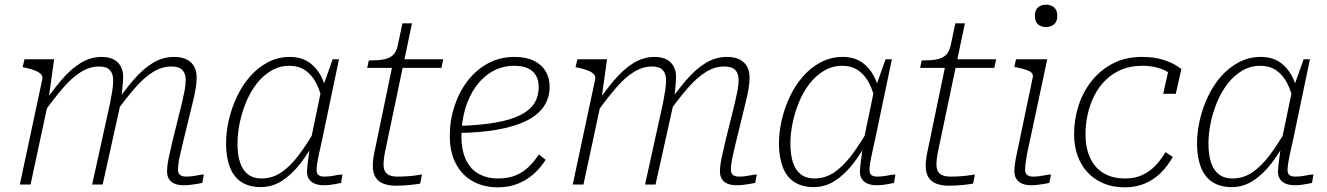

<svg xmlns="http://www.w3.org/2000/svg" viewBox="-20 -791 5689 823"><path d="M65 0H111L189 -364V-372L212 -537H85L77 -503L87 -501Q112 -496 129.5 -489Q147 -482 155.5 -473Q164 -464 161 -450ZM762 -171 805 -347Q813 -379 818 -407Q823 -435 823 -459Q823 -485 813 -504.5Q803 -524 781.5 -535.5Q760 -547 726 -547Q677 -547 634 -520.5Q591 -494 550.5 -446.5Q510 -399 468 -338L478 -311Q521 -371 559.5 -415Q598 -459 636 -482.5Q674 -506 714 -506Q747 -506 761.5 -491Q776 -476 776 -450Q776 -427 771.5 -404Q767 -381 760 -350L721 -193Q714 -161 708 -136Q702 -111 699 -91.5Q696 -72 696 -56Q696 -36 705 -22.5Q714 -9 730 -3Q746 3 766 3Q781 3 795.5 1.5Q810 0 823 -2.5Q836 -5 847 -7L854 -43Q845 -43 833 -40.5Q821 -38 806.5 -36Q792 -34 777 -34Q761 -34 752 -41Q743 -48 743 -64Q743 -75 745 -90Q747 -105 751.5 -125Q756 -145 762 -171ZM375 0H420L497 -347Q498 -355 500 -369.5Q502 -384 503.5 -400.5Q505 -417 506.5 -433.5Q508 -450 508 -462Q508 -486 498 -505.5Q488 -525 467.5 -536Q447 -547 415 -547Q368 -547 325 -520.5Q282 -494 242 -446.5Q202 -399 160 -338L170 -311Q213 -371 251 -415Q289 -459 327 -482.5Q365 -506 405 -506Q437 -506 451 -490.5Q465 -475 465 -448Q465 -426 461.5 -403.5Q458 -381 452 -350Z M1384 -377 1364 -347Q1354 -399 1335.5 -434.5Q1317 -470 1288.5 -489.5Q1260 -509 1220 -509Q1178 -509 1142.5 -488Q1107 -467 1080 -432Q1053 -397 1035 -353.5Q1017 -310 1007.5 -264Q998 -218 998 -176Q998 -128 1009 -94.5Q1020 -61 1043 -43.5Q1066 -26 1100 -26Q1147 -26 1185 -51.5Q1223 -77 1258.5 -123.5Q1294 -170 1331 -234L1338 -203Q1306 -140 1268.5 -91.5Q1231 -43 1189 -16Q1147 11 1098 11Q1048 11 1014.5 -11Q981 -33 965 -75.5Q949 -118 949 -176Q949 -225 961 -277Q973 -329 996 -377.5Q1019 -426 1052.5 -464Q1086 -502 1129 -524.5Q1172 -547 1222 -547Q1269 -547 1302 -525.5Q1335 -504 1355.5 -465.5Q1376 -427 1384 -377ZM1433 -537 1361 -193Q1353 -158 1347.5 -132Q1342 -106 1339.5 -89Q1337 -72 1337 -63Q1337 -47 1345.5 -40.5Q1354 -34 1370 -34Q1394 -34 1414 -38.5Q1434 -43 1448 -43L1442 -7Q1432 -5 1420 -2.5Q1408 0 1394.5 1.5Q1381 3 1367 3Q1347 3 1331 -3Q1315 -9 1305.5 -22Q1296 -35 1296 -55Q1296 -70 1300.5 -104Q1305 -138 1310 -173V-180L1356 -401L1361 -410L1406 -537Z M1677 5Q1648 5 1625.5 -3Q1603 -11 1590.5 -30Q1578 -49 1578 -80Q1578 -96 1580.5 -114Q1583 -132 1589 -158L1665 -524L1694 -537H1880L1872 -500H1554L1561 -532H1570Q1602 -532 1625.5 -536.5Q1649 -541 1664 -554.5Q1679 -568 1685 -596L1705 -691H1746L1634 -157Q1630 -140 1628 -127Q1626 -114 1625 -104Q1624 -94 1624 -85Q1624 -59 1638.5 -46.5Q1653 -34 1683 -34Q1711 -34 1734 -36Q1757 -38 1772 -40.5Q1787 -43 1789 -43L1781 -4Q1765 -1 1736.5 2Q1708 5 1677 5Z M2114 12Q2053 12 2006.5 -14Q1960 -40 1934 -89.5Q1908 -139 1908 -209Q1908 -275 1928 -336Q1948 -397 1984.5 -444.5Q2021 -492 2072 -519.5Q2123 -547 2185 -547Q2235 -547 2268.5 -530.5Q2302 -514 2319 -485.5Q2336 -457 2336 -419Q2336 -371 2310.5 -334Q2285 -297 2235 -272.5Q2185 -248 2110.5 -235Q2036 -222 1938 -221L1942 -251Q2037 -254 2103.5 -265.5Q2170 -277 2211 -298Q2252 -319 2270.5 -348.5Q2289 -378 2289 -418Q2289 -448 2277 -468Q2265 -488 2242 -498.5Q2219 -509 2185 -509Q2133 -509 2091 -485Q2049 -461 2019 -419Q1989 -377 1973.5 -322.5Q1958 -268 1958 -207Q1958 -145 1978 -104.5Q1998 -64 2033.5 -45Q2069 -26 2114 -26Q2159 -26 2191 -39.5Q2223 -53 2246.5 -76Q2270 -99 2290 -129L2319 -106Q2299 -74 2269.5 -47Q2240 -20 2201 -4Q2162 12 2114 12Z M2435 0H2481L2559 -364V-372L2582 -537H2455L2447 -503L2457 -501Q2482 -496 2499.5 -489Q2517 -482 2525.5 -473Q2534 -464 2531 -450ZM3132 -171 3175 -347Q3183 -379 3188 -407Q3193 -435 3193 -459Q3193 -485 3183 -504.5Q3173 -524 3151.5 -535.5Q3130 -547 3096 -547Q3047 -547 3004 -520.5Q2961 -494 2920.5 -446.5Q2880 -399 2838 -338L2848 -311Q2891 -371 2929.5 -415Q2968 -459 3006 -482.5Q3044 -506 3084 -506Q3117 -506 3131.5 -491Q3146 -476 3146 -450Q3146 -427 3141.5 -404Q3137 -381 3130 -350L3091 -193Q3084 -161 3078 -136Q3072 -111 3069 -91.5Q3066 -72 3066 -56Q3066 -36 3075 -22.5Q3084 -9 3100 -3Q3116 3 3136 3Q3151 3 3165.5 1.5Q3180 0 3193 -2.5Q3206 -5 3217 -7L3224 -43Q3215 -43 3203 -40.5Q3191 -38 3176.5 -36Q3162 -34 3147 -34Q3131 -34 3122 -41Q3113 -48 3113 -64Q3113 -75 3115 -90Q3117 -105 3121.5 -125Q3126 -145 3132 -171ZM2745 0H2790L2867 -347Q2868 -355 2870 -369.5Q2872 -384 2873.5 -400.5Q2875 -417 2876.5 -433.5Q2878 -450 2878 -462Q2878 -486 2868 -505.5Q2858 -525 2837.5 -536Q2817 -547 2785 -547Q2738 -547 2695 -520.5Q2652 -494 2612 -446.5Q2572 -399 2530 -338L2540 -311Q2583 -371 2621 -415Q2659 -459 2697 -482.5Q2735 -506 2775 -506Q2807 -506 2821 -490.5Q2835 -475 2835 -448Q2835 -426 2831.5 -403.5Q2828 -381 2822 -350Z M3754 -377 3734 -347Q3724 -399 3705.5 -434.5Q3687 -470 3658.5 -489.5Q3630 -509 3590 -509Q3548 -509 3512.5 -488Q3477 -467 3450 -432Q3423 -397 3405 -353.5Q3387 -310 3377.5 -264Q3368 -218 3368 -176Q3368 -128 3379 -94.5Q3390 -61 3413 -43.5Q3436 -26 3470 -26Q3517 -26 3555 -51.5Q3593 -77 3628.5 -123.5Q3664 -170 3701 -234L3708 -203Q3676 -140 3638.5 -91.5Q3601 -43 3559 -16Q3517 11 3468 11Q3418 11 3384.5 -11Q3351 -33 3335 -75.5Q3319 -118 3319 -176Q3319 -225 3331 -277Q3343 -329 3366 -377.5Q3389 -426 3422.5 -464Q3456 -502 3499 -524.5Q3542 -547 3592 -547Q3639 -547 3672 -525.5Q3705 -504 3725.5 -465.5Q3746 -427 3754 -377ZM3803 -537 3731 -193Q3723 -158 3717.5 -132Q3712 -106 3709.5 -89Q3707 -72 3707 -63Q3707 -47 3715.5 -40.5Q3724 -34 3740 -34Q3764 -34 3784 -38.5Q3804 -43 3818 -43L3812 -7Q3802 -5 3790 -2.5Q3778 0 3764.5 1.5Q3751 3 3737 3Q3717 3 3701 -3Q3685 -9 3675.5 -22Q3666 -35 3666 -55Q3666 -70 3670.5 -104Q3675 -138 3680 -173V-180L3726 -401L3731 -410L3776 -537Z M4047 5Q4018 5 3995.5 -3Q3973 -11 3960.5 -30Q3948 -49 3948 -80Q3948 -96 3950.5 -114Q3953 -132 3959 -158L4035 -524L4064 -537H4250L4242 -500H3924L3931 -532H3940Q3972 -532 3995.5 -536.5Q4019 -541 4034 -554.5Q4049 -568 4055 -596L4075 -691H4116L4004 -157Q4000 -140 3998 -127Q3996 -114 3995 -104Q3994 -94 3994 -85Q3994 -59 4008.5 -46.5Q4023 -34 4053 -34Q4081 -34 4104 -36Q4127 -38 4142 -40.5Q4157 -43 4159 -43L4151 -4Q4135 -1 4106.5 2Q4078 5 4047 5Z M4328 -57Q4328 -73 4331 -92.5Q4334 -112 4339.5 -137Q4345 -162 4351 -192L4407 -460Q4409 -472 4402 -479Q4395 -486 4379 -491.5Q4363 -497 4338 -502L4328 -504L4335 -537H4469L4391 -171Q4385 -146 4381.5 -125.5Q4378 -105 4376 -90Q4374 -75 4374 -64Q4374 -48 4383 -41Q4392 -34 4407 -34Q4423 -34 4437 -36Q4451 -38 4463.5 -40.5Q4476 -43 4485 -43L4478 -7Q4468 -5 4454.5 -2.5Q4441 0 4427 1.5Q4413 3 4398 3Q4378 3 4362 -3.5Q4346 -10 4337 -23.5Q4328 -37 4328 -57ZM4416 -723Q4416 -748 4429.5 -759.5Q4443 -771 4464 -771Q4484 -771 4498 -759.5Q4512 -748 4512 -723Q4512 -698 4498 -686.5Q4484 -675 4464 -675Q4443 -675 4429.5 -686.5Q4416 -698 4416 -723Z M4803 -26Q4846 -26 4878 -41.5Q4910 -57 4934 -82.5Q4958 -108 4976 -139L5007 -118Q4985 -79 4955 -49.5Q4925 -20 4886.5 -4Q4848 12 4801 12Q4751 12 4711 -4.5Q4671 -21 4642.5 -51.5Q4614 -82 4599 -123.5Q4584 -165 4584 -215Q4584 -280 4603.5 -339.5Q4623 -399 4661 -446Q4699 -493 4752.5 -520Q4806 -547 4875 -547Q4925 -547 4960 -536.5Q4995 -526 5015.5 -514Q5036 -502 5044 -495L5020 -389H4966L4991 -501Q5003 -496 5009 -490Q5015 -484 5017 -477.5Q5019 -471 5018.5 -465.5Q5018 -460 5017 -456Q5007 -469 4988 -481Q4969 -493 4941 -501Q4913 -509 4875 -509Q4826 -509 4787 -492.5Q4748 -476 4719 -447.5Q4690 -419 4671 -381.5Q4652 -344 4642.5 -301.5Q4633 -259 4633 -215Q4633 -158 4652.5 -115Q4672 -72 4710 -49Q4748 -26 4803 -26Z M5546 -377 5526 -347Q5516 -399 5497.5 -434.5Q5479 -470 5450.5 -489.5Q5422 -509 5382 -509Q5340 -509 5304.5 -488Q5269 -467 5242 -432Q5215 -397 5197 -353.5Q5179 -310 5169.5 -264Q5160 -218 5160 -176Q5160 -128 5171 -94.5Q5182 -61 5205 -43.5Q5228 -26 5262 -26Q5309 -26 5347 -51.5Q5385 -77 5420.5 -123.5Q5456 -170 5493 -234L5500 -203Q5468 -140 5430.5 -91.5Q5393 -43 5351 -16Q5309 11 5260 11Q5210 11 5176.5 -11Q5143 -33 5127 -75.5Q5111 -118 5111 -176Q5111 -225 5123 -277Q5135 -329 5158 -377.5Q5181 -426 5214.5 -464Q5248 -502 5291 -524.5Q5334 -547 5384 -547Q5431 -547 5464 -525.5Q5497 -504 5517.5 -465.5Q5538 -427 5546 -377ZM5595 -537 5523 -193Q5515 -158 5509.5 -132Q5504 -106 5501.5 -89Q5499 -72 5499 -63Q5499 -47 5507.5 -40.5Q5516 -34 5532 -34Q5556 -34 5576 -38.5Q5596 -43 5610 -43L5604 -7Q5594 -5 5582 -2.5Q5570 0 5556.5 1.5Q5543 3 5529 3Q5509 3 5493 -3Q5477 -9 5467.5 -22Q5458 -35 5458 -55Q5458 -70 5462.5 -104Q5467 -138 5472 -173V-180L5518 -401L5523 -410L5568 -537Z"/></svg>

Font: Roboto Serif Thin
Style: Italic
Weight: 250
Italic angle: -10°
Version: Version 1.007